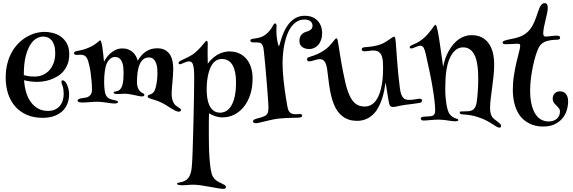

<svg xmlns="http://www.w3.org/2000/svg" viewBox="-20 -786 3631 1217"><path d="M399.9 -258.8Q406.7 -247.6 412.4 -228.5Q418 -209.5 418 -189.9Q418 -154.3 406.2 -126.2Q394.5 -98.1 372.6 -78.9Q350.6 -59.6 319.6 -49.3Q288.6 -39.1 250 -39.1Q194.3 -39.1 150.6 -57.9Q106.9 -76.7 77.1 -110.4Q47.4 -144 31.7 -190.7Q16.1 -237.3 16.1 -293Q16.1 -343.3 26.9 -384.3Q37.6 -425.3 56.2 -457.5Q74.7 -489.7 99.1 -513.7Q123.5 -537.6 150.9 -553.2Q178.2 -568.8 206.5 -576.4Q234.9 -584 261.2 -584Q287.1 -584 314.9 -577.1Q342.8 -570.3 366 -553.7Q389.2 -537.1 404.1 -510Q418.9 -482.9 418.9 -441.9Q418.9 -406.2 408.4 -379.4Q397.9 -352.5 380.9 -333Q363.8 -313.5 342 -300.8Q320.3 -288.1 297.6 -280.5Q274.9 -272.9 253.2 -270Q231.4 -267.1 214.8 -267.1Q190.9 -267.1 168.2 -270.5Q145.5 -273.9 132.8 -277.8Q134.8 -239.7 144.8 -204.3Q154.8 -168.9 173.3 -142.1Q191.9 -115.2 219.5 -99.1Q247.1 -83 284.2 -83Q310.1 -83 328.9 -91.8Q347.7 -100.6 359.9 -115.5Q372.1 -130.4 377.9 -149.9Q383.8 -169.4 383.8 -190.9Q383.8 -203.6 382.1 -217.3Q380.4 -231 376 -243.2Q373 -250.5 371.1 -256.8Q369.1 -263.2 369.1 -267.1Q369.1 -276.9 377.9 -276.9Q382.3 -276.9 388.4 -272.5Q394.5 -268.1 399.9 -258.8ZM130.9 -310.1Q143.6 -306.2 159.7 -303.5Q175.8 -300.8 200.2 -300.8Q228.5 -300.8 252.4 -311.5Q276.4 -322.3 293.5 -341.6Q310.5 -360.8 320.3 -388.2Q330.1 -415.5 330.1 -449.2Q330.1 -479 323.5 -499.3Q316.9 -519.5 306.2 -531.7Q295.4 -543.9 281.5 -549.1Q267.6 -554.2 252.9 -554.2Q234.4 -554.2 212.9 -543Q191.4 -531.7 173.1 -503.9Q154.8 -476.1 142.8 -429Q130.9 -381.8 130.9 -310.1Z M472.2 -147.9Q472.2 -154.3 477.8 -157.5Q483.4 -160.6 491.9 -162.4Q500.5 -164.1 510.7 -165.3Q521 -166.5 530.3 -168.9Q542.5 -172.4 552.7 -183.6Q563 -194.8 563 -217.8Q563 -241.7 560.8 -268.3Q558.6 -294.9 555.2 -319.8Q551.8 -344.7 547.1 -366.2Q542.5 -387.7 538.1 -401.9Q532.7 -418.5 522.2 -428.7Q511.7 -439 489.3 -439Q482.4 -439 476.3 -438.5Q470.2 -438 466.3 -438Q457 -438 453.1 -441.2Q449.2 -444.3 449.2 -449.2Q449.2 -456.1 455.3 -458.7Q461.4 -461.4 472.9 -463.6Q484.4 -465.8 501.2 -469.7Q518.1 -473.6 540 -482.9Q561 -491.7 574.2 -500.2Q587.4 -508.8 595.5 -515.4Q603.5 -522 607.9 -525.9Q612.3 -529.8 615.2 -529.8Q619.1 -529.8 622.8 -516.4Q626.5 -502.9 629.4 -482.9Q632.3 -462.9 634.8 -439Q637.2 -415 639.2 -394Q643.1 -402.8 652.6 -417.2Q662.1 -431.6 676.8 -445.3Q691.4 -459 711.2 -469Q731 -479 755.9 -479Q777.8 -479 794.7 -471.9Q811.5 -464.8 823.2 -453.9Q835 -442.9 842.3 -428.7Q849.6 -414.6 853 -400.9Q862.3 -417.5 874.5 -432.1Q886.7 -446.8 901.9 -457.3Q917 -467.8 935.3 -473.9Q953.6 -480 975.1 -480Q1006.3 -480 1026.4 -468.8Q1046.4 -457.5 1057.9 -439Q1069.3 -420.4 1073.7 -397Q1078.1 -373.5 1078.1 -349.1Q1078.1 -329.1 1076.4 -307.9Q1074.7 -286.6 1073 -266.1Q1071.3 -245.6 1069.6 -226.8Q1067.9 -208 1067.9 -192.9Q1067.9 -177.7 1070.3 -164.1Q1072.8 -150.4 1078.1 -139.2Q1084 -126 1092.5 -118.7Q1101.1 -111.3 1108.6 -106.7Q1116.2 -102.1 1121.6 -98.1Q1127 -94.2 1127 -87.9Q1127 -83.5 1123 -80.8Q1119.1 -78.1 1112.3 -78.1Q1103.5 -78.1 1090.3 -84.7Q1077.1 -91.3 1062.5 -100.6Q1047.9 -109.9 1032.7 -119.4Q1017.6 -128.9 1004.9 -134.8Q984.9 -144.5 968.5 -149.7Q952.1 -154.8 940.4 -158.4Q928.7 -162.1 922.4 -165.3Q916 -168.5 916 -174.8Q916 -180.2 920.4 -182.9Q924.8 -185.5 933.1 -188Q943.8 -190.9 952.1 -200Q960.4 -209 964.8 -224.1Q967.3 -231.4 969.7 -242.7Q972.2 -253.9 973.9 -266.8Q975.6 -279.8 976.8 -293.7Q978 -307.6 978 -320.8Q978 -335 976.6 -352.5Q975.1 -370.1 969.5 -385.5Q963.9 -400.9 952.9 -411.4Q941.9 -421.9 922.9 -421.9Q910.2 -421.9 900.6 -417.5Q891.1 -413.1 884.3 -406.5Q877.4 -399.9 872.8 -392.3Q868.2 -384.8 865.2 -377.9Q856 -356.9 852.1 -326.7Q848.1 -296.4 848.1 -267.1Q848.1 -238.3 857.9 -220.9Q867.7 -203.6 884.3 -195.8Q888.2 -194.3 891.6 -191.7Q895 -189 895 -185.1Q895 -174.8 879.9 -174.8Q871.1 -174.8 858.9 -177.5Q846.7 -180.2 832 -183.3Q817.4 -186.5 801.3 -189.2Q785.2 -191.9 769 -191.9Q756.8 -191.9 748.3 -190.9Q739.7 -189.9 726.1 -189.9Q713.9 -189.9 707 -192.1Q700.2 -194.3 700.2 -199.2Q700.2 -202.1 702.6 -203.6Q705.1 -205.1 709.2 -205.8Q713.4 -206.5 718.5 -207.5Q723.6 -208.5 729 -210.9Q739.7 -215.3 746.6 -226.1Q753.4 -236.8 757.1 -251.7Q760.7 -266.6 762 -284.9Q763.2 -303.2 763.2 -323.2Q763.2 -337.4 762 -355Q760.7 -372.6 755.4 -388.2Q750 -403.8 739 -414.3Q728 -424.8 709 -424.8Q697.8 -424.8 688.7 -420.2Q679.7 -415.5 672.4 -407.7Q665 -399.9 659.9 -390.4Q654.8 -380.9 651.9 -371.1Q648.9 -361.3 644.5 -334.5Q640.1 -307.6 640.1 -263.2Q640.1 -229 645 -203.1Q649.9 -177.2 665 -166Q674.8 -158.7 685.8 -155.8Q696.8 -152.8 706.3 -150.9Q715.8 -148.9 721.9 -146.7Q728 -144.5 728 -139.2Q728 -135.3 722.9 -132.6Q717.8 -129.9 704.1 -129.9Q696.3 -129.9 683.3 -131.6Q670.4 -133.3 655.5 -135.5Q640.6 -137.7 625.2 -139.4Q609.9 -141.1 597.2 -141.1Q584 -141.1 572.8 -140.4Q561.5 -139.6 550.3 -138.7Q539.1 -137.7 527.3 -137Q515.6 -136.2 502 -136.2Q491.7 -136.2 485.6 -137.5Q479.5 -138.7 476.6 -140.6Q473.6 -142.6 472.9 -144.5Q472.2 -146.5 472.2 -147.9Z M1296.9 -509.8Q1296.9 -502.9 1296.4 -487.8Q1295.9 -472.7 1295.9 -452.1Q1295.9 -440.4 1296.1 -433.6Q1296.4 -426.8 1296.4 -420.4Q1296.4 -414.1 1296.6 -405.8Q1296.9 -397.5 1296.9 -382.8Q1312.5 -404.3 1333 -421.4Q1341.8 -428.7 1352.5 -435.5Q1363.3 -442.4 1376.2 -447.8Q1389.2 -453.1 1403.6 -456.5Q1418 -460 1434.1 -460Q1469.2 -460 1496.6 -447.3Q1523.9 -434.6 1542.7 -411.9Q1561.5 -389.2 1571.3 -357.7Q1581.1 -326.2 1581.1 -288.1Q1581.1 -231 1565.9 -185.5Q1550.8 -140.1 1524.9 -108.2Q1499 -76.2 1464.4 -59.1Q1429.7 -42 1390.1 -42Q1376 -42 1363.5 -44.4Q1351.1 -46.9 1340.3 -50.8Q1329.6 -54.7 1320.6 -59.3Q1311.5 -64 1304.7 -67.9Q1304.2 -47.9 1304 -32.5Q1303.7 -17.1 1303.7 -2.4Q1303.7 12.2 1303.7 27.8Q1303.7 43.5 1303.7 64Q1303.7 97.2 1304.4 137.2Q1305.2 177.2 1307.9 215.6Q1310.5 253.9 1315.4 285.6Q1320.3 317.4 1329.1 333Q1337.4 348.1 1349.6 356.9Q1361.8 365.7 1374 371.1Q1389.2 377.9 1400.6 384.8Q1412.1 391.6 1412.1 398.9Q1412.1 404.3 1408.7 407.7Q1405.3 411.1 1397 411.1Q1383.8 411.1 1360.1 407Q1336.4 402.8 1308.8 397.9Q1281.2 393.1 1253.9 388.9Q1226.6 384.8 1206.1 384.8Q1184.1 384.8 1169.4 386.5Q1154.8 388.2 1138.7 388.2Q1117.2 388.2 1109.6 385.5Q1102.1 382.8 1102.1 378.9Q1102.1 374.5 1106.9 373Q1111.8 371.6 1120.1 370.1Q1128.4 368.7 1138.7 365.5Q1148.9 362.3 1160.2 355Q1171.9 346.7 1179 334.2Q1186 321.8 1189.9 306.6Q1193.8 291.5 1195.3 275.1Q1196.8 258.8 1197.8 243.2Q1198.7 231 1199.7 205.8Q1200.7 180.7 1201.7 147.2Q1202.6 113.8 1203.9 74.2Q1205.1 34.7 1206.1 -7.3Q1207 -49.3 1208 -91.1Q1209 -132.8 1209.5 -170.4Q1210 -208 1210.4 -239.5Q1210.9 -271 1210.9 -292Q1210.9 -323.2 1209.2 -343.5Q1207.5 -363.8 1203.6 -375.7Q1199.7 -387.7 1193.4 -392.3Q1187 -397 1177.7 -397Q1170.4 -397 1162.4 -394Q1154.3 -391.1 1146.2 -387.9Q1138.2 -384.8 1131.3 -381.8Q1124.5 -378.9 1120.1 -378.9Q1111.8 -378.9 1111.8 -387.2Q1111.8 -390.1 1114.7 -394Q1117.7 -397.9 1129.9 -403.8Q1137.7 -408.2 1148.4 -412.8Q1159.2 -417.5 1171.6 -423.6Q1184.1 -429.7 1197.5 -438.2Q1210.9 -446.8 1224.1 -459Q1241.7 -475.1 1252.7 -487.8Q1263.7 -500.5 1270.8 -509Q1277.8 -517.6 1282 -522.2Q1286.1 -526.9 1290 -526.9Q1294.4 -526.9 1295.7 -521.7Q1296.9 -516.6 1296.9 -509.8ZM1386.7 -412.1Q1365.7 -412.1 1350.3 -402.3Q1335 -392.6 1324.2 -376.5Q1313.5 -360.4 1306.9 -339.8Q1300.3 -319.3 1296.4 -297.6Q1292.5 -275.9 1291.3 -255.1Q1290 -234.4 1290 -217.8Q1290 -191.9 1293.7 -165.8Q1297.4 -139.6 1306.9 -118.9Q1316.4 -98.1 1333 -85Q1349.6 -71.8 1375 -71.8Q1395 -71.8 1413.3 -82Q1431.6 -92.3 1445.6 -115Q1459.5 -137.7 1467.8 -174.6Q1476.1 -211.4 1476.1 -264.2Q1476.1 -296.4 1471.2 -323.5Q1466.3 -350.6 1455.6 -370.4Q1444.8 -390.1 1427.7 -401.1Q1410.6 -412.1 1386.7 -412.1Z M1732.9 -623Q1732.9 -617.2 1732.4 -606.7Q1731.9 -596.2 1731.9 -585Q1731.9 -570.8 1733.6 -554.9Q1735.4 -539.1 1738 -525.6Q1740.7 -512.2 1743.4 -503.2Q1746.1 -494.1 1748 -494.1Q1750 -494.1 1753.7 -508.3Q1757.3 -522.5 1764.4 -543.9Q1771.5 -565.4 1782.7 -590.1Q1793.9 -614.7 1811.5 -636.2Q1829.1 -657.7 1853.8 -671.9Q1878.4 -686 1912.1 -686Q1943.4 -686 1964.6 -675.3Q1985.8 -664.6 1998.5 -648.4Q2011.2 -632.3 2016.6 -613.5Q2022 -594.7 2022 -578.1Q2022 -552.2 2015.1 -533Q2008.3 -513.7 1996.8 -501Q1985.4 -488.3 1970.7 -481.7Q1956.1 -475.1 1940.9 -475.1Q1913.1 -475.1 1895.5 -488.3Q1877.9 -501.5 1877.9 -526.9Q1877.9 -540.5 1881.6 -550.3Q1885.3 -560.1 1891.4 -566.9Q1897.5 -573.7 1906 -578.4Q1914.6 -583 1924.8 -585.9Q1945.8 -592.3 1953.4 -601.6Q1960.9 -610.8 1960.9 -623Q1960.9 -630.4 1958.3 -637.2Q1955.6 -644 1949.5 -649.7Q1943.4 -655.3 1933.8 -658.7Q1924.3 -662.1 1910.6 -662.1Q1882.8 -662.1 1861.8 -649.2Q1840.8 -636.2 1825.2 -614.5Q1809.6 -592.8 1799.3 -564.5Q1789.1 -536.1 1782.7 -505.1Q1776.4 -474.1 1773.7 -442.6Q1771 -411.1 1771 -383.8Q1771 -358.9 1772.9 -329.8Q1774.9 -300.8 1778.1 -271.5Q1781.2 -242.2 1785.2 -214.4Q1789.1 -186.5 1792.7 -163.6Q1796.4 -140.6 1799.3 -124Q1802.2 -107.4 1803.7 -101.1Q1809.1 -79.1 1820.6 -70.6Q1832 -62 1851.1 -62Q1859.4 -62 1868.4 -62.5Q1877.4 -63 1881.8 -63Q1895 -63 1895 -53.2Q1895 -45.4 1887.7 -43Q1881.8 -40.5 1866.9 -40Q1852.1 -39.6 1832.3 -39.1Q1812.5 -38.6 1789.6 -37.6Q1766.6 -36.6 1745.1 -34.2Q1721.2 -31.2 1698.7 -26.1Q1676.3 -21 1657.2 -16.4Q1638.2 -11.7 1623.5 -8.3Q1608.9 -4.9 1600.1 -4.9Q1590.8 -4.9 1587.4 -8.8Q1584 -12.7 1584 -17.1Q1584 -24.4 1590.1 -27.6Q1596.2 -30.8 1606.9 -34.2Q1615.2 -36.6 1626.7 -39.3Q1638.2 -42 1653.8 -48.8Q1669.4 -55.7 1675.5 -67.1Q1681.6 -78.6 1681.6 -102.1Q1681.6 -109.4 1680.7 -126.7Q1679.7 -144 1678 -168Q1676.3 -191.9 1674.1 -220.5Q1671.9 -249 1669.4 -279.1Q1667 -309.1 1664.3 -338.9Q1661.6 -368.7 1659.2 -394.8Q1656.7 -420.9 1654.5 -441.4Q1652.3 -461.9 1650.9 -474.1Q1648.9 -488.8 1645 -497.3Q1641.1 -505.9 1635.7 -510.3Q1630.4 -514.6 1623.3 -515.9Q1616.2 -517.1 1607.9 -517.1H1587.9Q1585.4 -517.1 1581.8 -517.3Q1578.1 -517.6 1574.7 -518.8Q1571.3 -520 1569.1 -522.5Q1566.9 -524.9 1566.9 -528.8Q1566.9 -534.2 1571.3 -536.6Q1575.7 -539.1 1582 -540Q1606.4 -543 1626.2 -548.3Q1646 -553.7 1665 -567.9Q1676.8 -577.1 1689.7 -592.5Q1702.6 -607.9 1710.9 -625Q1716.8 -637.2 1723.6 -637.2Q1730 -637.2 1731.4 -632.3Q1732.9 -627.4 1732.9 -623Z M2112.3 -543Q2115.2 -543 2117.7 -538.6Q2120.1 -534.2 2123 -516.1Q2129.9 -475.1 2134.8 -441.9Q2139.6 -408.7 2145 -380.9Q2156.7 -316.9 2168.2 -266.6Q2179.7 -216.3 2195.3 -181.6Q2210.9 -147 2233.6 -128.9Q2256.3 -110.8 2291 -110.8Q2315.9 -110.8 2334.5 -122.3Q2353 -133.8 2366 -153.1Q2378.9 -172.4 2387.2 -197.3Q2395.5 -222.2 2400.1 -248.8Q2404.8 -275.4 2406.5 -302Q2408.2 -328.6 2408.2 -351.1Q2408.2 -372.1 2407.2 -392.6Q2406.2 -413.1 2400.4 -429.4Q2394.5 -445.8 2382.1 -455.8Q2369.6 -465.8 2346.2 -465.8Q2332 -465.8 2317.4 -463.4Q2302.7 -460.9 2289.1 -460.9Q2282.2 -460.9 2277.6 -463.9Q2272.9 -466.8 2272.9 -473.1Q2272.9 -480.5 2278.3 -483.2Q2283.7 -485.8 2292 -486.8Q2300.8 -487.3 2312.5 -488.3Q2324.2 -489.3 2338.1 -491.5Q2352.1 -493.7 2367.7 -497.3Q2383.3 -501 2399.9 -507.8Q2413.6 -513.7 2426 -521.5Q2438.5 -529.3 2448.5 -536.4Q2458.5 -543.5 2466.1 -548.3Q2473.6 -553.2 2478 -553.2Q2483.4 -553.2 2485.1 -544.7Q2486.8 -536.1 2488.3 -521Q2490.2 -500.5 2492.4 -467.3Q2494.6 -434.1 2497.8 -394Q2501 -354 2505.1 -310.3Q2509.3 -266.6 2515.1 -224.1Q2518.1 -201.7 2523.4 -187.7Q2528.8 -173.8 2536.1 -166Q2543.5 -158.2 2552.5 -155.5Q2561.5 -152.8 2572.3 -152.8Q2594.2 -152.8 2612.5 -156.5Q2630.9 -160.2 2640.1 -160.2Q2649.4 -160.2 2652.3 -156.7Q2655.3 -153.3 2655.3 -148.9Q2655.3 -144.5 2652.3 -140.4Q2649.4 -136.2 2640.1 -133.8Q2626.5 -130.9 2602.5 -128.2Q2578.6 -125.5 2545.9 -121.1Q2519.5 -117.2 2500.7 -112.5Q2481.9 -107.9 2471.2 -107.9Q2460.4 -107.9 2454.8 -112.8Q2449.2 -117.7 2446.3 -131.8Q2443.4 -146 2440.4 -162.8Q2437.5 -179.7 2434.8 -196.8Q2432.1 -213.9 2429.4 -231Q2426.8 -248 2424.3 -263.2Q2420.4 -236.8 2414.6 -208.5Q2408.7 -180.2 2399.2 -153.1Q2389.6 -126 2376.2 -101.8Q2362.8 -77.6 2343.8 -59.6Q2324.7 -41.5 2299.6 -30.8Q2274.4 -20 2242.2 -20Q2189.5 -20 2152.1 -48.1Q2114.7 -76.2 2095.2 -127.9Q2084 -156.2 2077.1 -188Q2070.3 -219.7 2065.9 -250Q2061.5 -280.3 2058.8 -306.4Q2056.2 -332.5 2053.2 -350.1Q2050.3 -368.2 2045.7 -380.1Q2041 -392.1 2035.2 -398.9Q2029.3 -405.8 2022.2 -408.4Q2015.1 -411.1 2007.3 -411.1Q1999.5 -411.1 1990.5 -408.9Q1981.4 -406.7 1972.4 -404.1Q1963.4 -401.4 1955.1 -399.2Q1946.8 -397 1939.9 -397Q1935.5 -397 1930.9 -399.7Q1926.3 -402.3 1926.3 -410.2Q1926.3 -418.9 1934.1 -422.1Q1941.9 -425.3 1954.1 -429.2Q1969.2 -433.6 1990 -442.4Q2010.7 -451.2 2034.2 -466.8Q2053.7 -480 2066.7 -493.4Q2079.6 -506.8 2088.1 -517.8Q2096.7 -528.8 2102.3 -535.9Q2107.9 -543 2112.3 -543Z M2740.2 -628.9Q2744.1 -628.9 2748 -616.5Q2752 -604 2755.9 -584Q2759.8 -564 2763.7 -537.8Q2767.6 -511.7 2771.5 -484.9L2789.1 -361.8Q2791.5 -377.9 2797.6 -398.9Q2803.7 -419.9 2814 -442.4Q2824.2 -464.8 2838.9 -486.3Q2853.5 -507.8 2872.8 -524.9Q2892.1 -542 2916.3 -552.5Q2940.4 -563 2970.2 -563Q3006.8 -563 3033.7 -549.1Q3060.5 -535.2 3078.1 -510.5Q3095.7 -485.8 3104 -451.7Q3112.3 -417.5 3112.3 -377Q3112.3 -340.3 3108.2 -303.5Q3104 -266.6 3099.4 -231Q3094.7 -195.3 3090.6 -162.1Q3086.4 -128.9 3086.4 -100.1Q3086.4 -83 3089.4 -70.3Q3092.3 -57.6 3098.1 -46.9Q3105 -36.6 3115 -29.1Q3125 -21.5 3134 -14.9Q3143.1 -8.3 3149.7 -1.7Q3156.2 4.9 3156.2 12.2Q3156.2 16.6 3153.8 19.8Q3151.4 22.9 3145.5 22.9Q3136.7 22.9 3126.2 16.4Q3115.7 9.8 3100.3 -0.2Q3085 -10.3 3063.5 -21.7Q3042 -33.2 3011.2 -43Q2988.3 -50.8 2965.1 -55.2Q2941.9 -59.6 2911.1 -61Q2894 -62.5 2894 -70.8Q2894 -80.1 2905.3 -80.1Q2912.1 -80.1 2924.3 -80.1Q2936.5 -80.1 2949.2 -81.1Q2968.8 -82.5 2981.4 -93Q2994.1 -103.5 3000.5 -131.8Q3002.4 -143.1 3004.4 -160.4Q3006.3 -177.7 3007.8 -197.5Q3009.3 -217.3 3010.3 -237.8Q3011.2 -258.3 3011.2 -276.9Q3011.2 -293.5 3010.7 -315.2Q3010.3 -336.9 3007.6 -360.4Q3004.9 -383.8 2999.3 -406.2Q2993.7 -428.7 2982.9 -446.3Q2972.2 -463.9 2955.6 -474.9Q2939 -485.8 2915 -485.8Q2894.5 -485.8 2877.7 -475.6Q2860.8 -465.3 2847.7 -447Q2834.5 -428.7 2825.2 -403.8Q2815.9 -378.9 2811 -349.1Q2805.7 -318.8 2804 -286.9Q2802.2 -254.9 2802.2 -223.1Q2802.2 -196.3 2804.2 -171.6Q2806.2 -147 2809.6 -126.2Q2813 -105.5 2817.9 -89.4Q2822.8 -73.2 2829.1 -64Q2838.4 -51.3 2849.1 -44.9Q2859.9 -38.6 2867.2 -36.1Q2877 -33.2 2881.1 -31Q2885.3 -28.8 2885.3 -24.9Q2885.3 -22 2880.6 -19.5Q2876 -17.1 2865.2 -17.1Q2855 -17.1 2842.8 -18.8Q2830.6 -20.5 2817.4 -22.5Q2804.2 -24.4 2790 -26.1Q2775.9 -27.8 2762.2 -27.8Q2748.5 -27.8 2734.4 -26.9Q2720.2 -25.9 2707.3 -24.9Q2694.3 -23.9 2683.6 -22.9Q2672.9 -22 2666.5 -22Q2647.5 -22 2647.5 -34.2Q2647.5 -38.6 2650.6 -41.7Q2653.8 -44.9 2662.1 -45.9Q2668.9 -46.4 2674.3 -46.9Q2679.7 -47.4 2685.3 -47.6Q2690.9 -47.9 2697 -48.3Q2703.1 -48.8 2711.4 -49.8Q2727.1 -52.2 2732.7 -61.3Q2738.3 -70.3 2738.3 -85.9Q2738.3 -112.8 2733.6 -151.4Q2729 -189.9 2721.2 -236.3Q2713.4 -282.7 2702.4 -334.7Q2691.4 -386.7 2679.2 -440.9Q2673.3 -468.8 2665.8 -482.4Q2658.2 -496.1 2644 -496.1Q2636.7 -496.1 2628.9 -493.4Q2621.1 -490.7 2613.5 -487.5Q2606 -484.4 2599.1 -481.7Q2592.3 -479 2586.4 -479Q2577.1 -479 2577.1 -486.8Q2577.1 -493.2 2582.3 -495.8Q2587.4 -498.5 2593.3 -501Q2606.9 -506.3 2622.8 -514.6Q2638.7 -522.9 2657.2 -537.1Q2675.3 -551.3 2689.5 -567.4Q2703.6 -583.5 2713.9 -597.2Q2724.1 -610.8 2730.5 -619.9Q2736.8 -628.9 2740.2 -628.9Z M3179.2 -528.8Q3190.4 -532.7 3208.7 -536.4Q3227.1 -540 3244.1 -543.9Q3278.8 -552.2 3301.8 -566.4Q3324.7 -580.6 3340.6 -601.3Q3356.4 -622.1 3367.7 -649.2Q3378.9 -676.3 3390.1 -710.9Q3399.9 -741.2 3409.9 -753.7Q3419.9 -766.1 3432.1 -766.1Q3443.4 -766.1 3447.8 -757.8Q3452.1 -749.5 3452.1 -735.8Q3452.1 -722.7 3447.8 -701.9Q3443.4 -681.2 3437.7 -658.2Q3432.1 -635.3 3427.7 -613Q3423.3 -590.8 3423.3 -574.2Q3423.3 -566.4 3426.5 -560.3Q3429.7 -554.2 3439.5 -554.2Q3445.3 -554.2 3453.6 -555.2Q3461.9 -556.2 3471.2 -557.1Q3480.5 -558.1 3490.5 -559.1Q3500.5 -560.1 3509.3 -560.1Q3530.3 -560.1 3530.3 -546.9Q3530.3 -540 3524.9 -537.1Q3519.5 -534.2 3510.3 -534.2Q3503.4 -534.2 3493.7 -533.7Q3483.9 -533.2 3472.7 -531.5Q3461.4 -529.8 3450.2 -526.9Q3439 -523.9 3429.2 -519Q3415.5 -512.2 3407 -502Q3398.4 -491.7 3393.1 -481Q3384.8 -463.9 3375.5 -434.1Q3366.2 -404.3 3358.4 -367.9Q3350.6 -331.5 3345.5 -291.7Q3340.3 -252 3340.3 -214.8Q3340.3 -162.6 3349.1 -125.2Q3357.9 -87.9 3373.5 -63.5Q3389.2 -39.1 3410.6 -27.6Q3432.1 -16.1 3457 -16.1Q3476.6 -16.1 3490.2 -21.7Q3503.9 -27.3 3512.7 -36.4Q3521.5 -45.4 3525.4 -56.4Q3529.3 -67.4 3529.3 -78.1Q3529.3 -91.3 3522.2 -100.3Q3515.1 -109.4 3506.3 -117.7Q3497.6 -126 3490.5 -135.7Q3483.4 -145.5 3483.4 -161.1Q3483.4 -180.7 3495.8 -193.8Q3508.3 -207 3530.3 -207Q3540 -207 3549.1 -203.6Q3558.1 -200.2 3565.2 -192.4Q3572.3 -184.6 3576.7 -172.6Q3581.1 -160.6 3581.1 -144Q3581.1 -115.2 3572.3 -86.7Q3563.5 -58.1 3544.4 -35.4Q3525.4 -12.7 3495.1 1.7Q3464.8 16.1 3421.4 16.1Q3372.6 16.1 3333.5 -4.2Q3294.4 -24.4 3271 -59.1Q3250 -91.3 3240.2 -132.1Q3230.5 -172.9 3230.5 -214.8Q3230.5 -263.7 3237.8 -309.3Q3245.1 -355 3253.9 -392.3Q3262.7 -429.7 3270 -456.8Q3277.3 -483.9 3277.3 -496.1Q3277.3 -504.9 3272.5 -506.8Q3267.6 -508.8 3259.3 -508.8Q3254.4 -508.8 3245.8 -508.3Q3237.3 -507.8 3227.1 -507.3Q3216.8 -506.8 3205.6 -506.3Q3194.3 -505.9 3184.1 -505.9Q3166 -505.9 3166 -516.1Q3166 -524.4 3179.2 -528.8Z"/></svg>

Font: Henny Penny
Style: Regular
Weight: 400
Version: Version 1.001